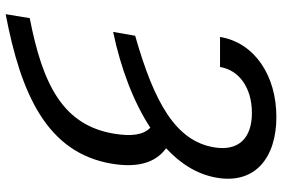

<svg xmlns="http://www.w3.org/2000/svg" viewBox="-178 -599 990 674"><g transform="rotate(90 317.0 -262.0)"><path d="M105.5 -241.5 92 -164.1C221.9 -191.4 338.8 -236.2 428.3 -294.7C453.8 -269.9 459.5 -228.7 449.2 -166.9C419.4 12.8 275.9 83.5 43.7 128.6L29.8 213.1C306.5 160.2 516.3 70.3 554.7 -159.8C570.3 -253.9 549.4 -314.6 500.4 -350.1C556.5 -402 593 -462 604 -528.8C626.8 -663 533 -737.2 390.6 -737.2C244.7 -737.2 129.6 -660.2 109.7 -539.4H215.2C225.9 -605.8 287.6 -651.3 376.4 -651.3C466.3 -651.3 511.4 -603.3 497.2 -518.5C474.8 -383.9 340.9 -308.6 105.5 -241.5Z"/></g></svg>

Font: Margiela Sans Text
Style: Italic
Weight: 400
Italic angle: -9.39999°
Designer: Stefan Endress, Andreas Faust
Version: Version 1.100;FEAKit 1.0